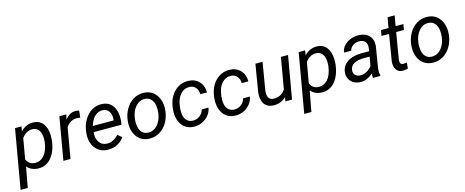

<svg xmlns="http://www.w3.org/2000/svg" viewBox="-62 -1375 5567 2298"><g transform="rotate(-15 2721.0 -226.5)"><path d="M493.7 -261.7Q483.9 -181.2 450.2 -116.7Q416.5 -52.2 366.7 -20.3Q316.9 11.7 256.3 10.3Q164.6 8.3 115.7 -51.8L68.4 203.1H-20L106.9 -528.3L187 -528.8L177.2 -469.7Q242.7 -540 334 -538.1Q410.2 -536.1 452.6 -481.9Q495.1 -427.7 497.6 -332.5Q498 -301.3 495.1 -272ZM406.7 -272 409.2 -313Q409.2 -384.3 382.1 -422.1Q355 -460 303.7 -461.9Q227.1 -463.9 171.4 -389.2L127 -135.7Q156.7 -65.4 233.9 -63.5Q299.8 -62 345.9 -115Q392.1 -168 406.7 -272Z M893.1 -447.8 851.6 -452.1Q766.6 -452.1 717.8 -375.5L652.8 0H564.5L656.2 -528.3L741.7 -528.8L728.5 -467.3Q784.7 -541 860.8 -539.1Q877 -539.1 902.8 -531.7Z M1116.7 9.8Q1018.1 7.8 962.4 -63Q906.7 -133.8 915.5 -244.1L918 -265.1Q926.3 -343.8 964.6 -408.7Q1002.9 -473.6 1058.1 -506.6Q1113.3 -539.6 1177.2 -538.1Q1258.8 -536.1 1305.2 -483.9Q1351.6 -431.6 1356 -342.3Q1357.4 -310.5 1354 -278.8L1348.6 -238.3H1003.4Q994.6 -166.5 1027.1 -116.2Q1059.6 -65.9 1124 -64Q1202.1 -62 1268.6 -134.3L1319.3 -91.3Q1286.1 -43.5 1233.6 -16.4Q1181.2 10.7 1116.7 9.8ZM1172.9 -464.4Q1118.2 -465.8 1077.4 -427.2Q1036.6 -388.7 1012.7 -312.5L1269.5 -312L1271.5 -319.8Q1279.3 -381.3 1251.7 -422.1Q1224.1 -462.9 1172.9 -464.4Z M1700.2 -538.1Q1766.6 -537.1 1814 -502Q1861.3 -466.8 1884 -405Q1906.7 -343.3 1899.4 -270L1898.4 -259.3Q1889.2 -182.1 1852.5 -119.9Q1815.9 -57.6 1757.8 -22.9Q1699.7 11.7 1630.4 9.8Q1564.5 8.8 1516.8 -26.4Q1469.2 -61.5 1447.3 -122.1Q1425.3 -182.6 1431.6 -255.4Q1439 -337.4 1476.1 -402.8Q1513.2 -468.3 1571.5 -504.2Q1629.9 -540 1700.2 -538.1ZM1520.5 -254.9Q1517.1 -224.1 1520.5 -190.9Q1525.4 -133.3 1554.9 -99.1Q1584.5 -64.9 1633.8 -63.5Q1677.7 -62 1714.8 -85.2Q1752 -108.4 1777.3 -155.3Q1802.7 -202.1 1810.1 -259.3Q1814 -304.2 1811.5 -335Q1805.7 -394 1775.9 -428.2Q1746.1 -462.4 1696.8 -464.4Q1628.4 -465.8 1580.6 -410.6Q1532.7 -355.5 1521.5 -266.1Z M2188 -63.5Q2235.4 -62.5 2273.4 -91.1Q2311.5 -119.6 2323.2 -166L2406.7 -166.5Q2399.4 -116.7 2366.9 -75.7Q2334.5 -34.7 2285.2 -11.7Q2235.8 11.2 2184.1 9.8Q2118.2 8.8 2072.5 -24.7Q2026.9 -58.1 2005.4 -117.9Q1983.9 -177.7 1990.7 -252.4L1993.2 -276.9Q2002.4 -353 2037.6 -413.1Q2072.8 -473.1 2129.4 -506.6Q2186 -540 2254.4 -538.1Q2337.4 -536.1 2387.2 -482.4Q2437 -428.7 2437 -346.2L2354.5 -346.7Q2353.5 -398.4 2325.7 -430.4Q2297.9 -462.4 2250.5 -464.4Q2181.6 -465.8 2136 -413.1Q2090.3 -360.4 2079.1 -265.6L2077.6 -252.9Q2074.7 -221.7 2076.7 -188.5Q2080.1 -131.3 2108.9 -98.1Q2137.7 -64.9 2188 -63.5Z M2700.7 -63.5Q2748 -62.5 2786.1 -91.1Q2824.2 -119.6 2835.9 -166L2919.4 -166.5Q2912.1 -116.7 2879.6 -75.7Q2847.2 -34.7 2797.9 -11.7Q2748.5 11.2 2696.8 9.8Q2630.9 8.8 2585.2 -24.7Q2539.6 -58.1 2518.1 -117.9Q2496.6 -177.7 2503.4 -252.4L2505.9 -276.9Q2515.1 -353 2550.3 -413.1Q2585.4 -473.1 2642.1 -506.6Q2698.7 -540 2767.1 -538.1Q2850.1 -536.1 2899.9 -482.4Q2949.7 -428.7 2949.7 -346.2L2867.2 -346.7Q2866.2 -398.4 2838.4 -430.4Q2810.5 -462.4 2763.2 -464.4Q2694.3 -465.8 2648.7 -413.1Q2603 -360.4 2591.8 -265.6L2590.3 -252.9Q2587.4 -221.7 2589.4 -188.5Q2592.8 -131.3 2621.6 -98.1Q2650.4 -64.9 2700.7 -63.5Z M3325.7 -52.2Q3263.7 11.7 3168 9.8Q3092.3 7.8 3055.9 -44.4Q3019.5 -96.7 3028.8 -187L3085.4 -528.3H3173.8L3116.7 -185.5Q3114.3 -164.1 3115.7 -143.6Q3118.2 -108.4 3136.7 -88.4Q3155.3 -68.4 3188.5 -66.9Q3283.2 -64 3335 -143.6L3401.4 -528.3H3489.7L3397.9 0H3314.5Z M4008.3 -261.7Q3998.5 -181.2 3964.8 -116.7Q3931.2 -52.2 3881.3 -20.3Q3831.5 11.7 3771 10.3Q3679.2 8.3 3630.4 -51.8L3583 203.1H3494.6L3621.6 -528.3L3701.7 -528.8L3691.9 -469.7Q3757.3 -540 3848.6 -538.1Q3924.8 -536.1 3967.3 -481.9Q4009.8 -427.7 4012.2 -332.5Q4012.7 -301.3 4009.8 -272ZM3921.4 -272 3923.8 -313Q3923.8 -384.3 3896.7 -422.1Q3869.6 -460 3818.4 -461.9Q3741.7 -463.9 3686 -389.2L3641.6 -135.7Q3671.4 -65.4 3748.5 -63.5Q3814.5 -62 3860.6 -115Q3906.7 -168 3921.4 -272Z M4402.3 0Q4398.9 -14.2 4398.9 -27.8L4400.4 -55.7Q4327.6 11.7 4246.1 9.8Q4176.3 8.8 4132.6 -34.4Q4088.9 -77.6 4092.8 -142.6Q4097.7 -226.6 4166.3 -273.7Q4234.9 -320.8 4346.7 -320.8L4439 -320.3L4444.8 -362.3Q4449.7 -409.7 4426.5 -437.3Q4403.3 -464.8 4356.9 -465.8Q4311.5 -466.8 4276.6 -443.6Q4241.7 -420.4 4233.9 -382.3L4145 -381.8Q4149.4 -428.2 4181.2 -464.1Q4212.9 -500 4262.7 -519.8Q4312.5 -539.6 4365.7 -538.6Q4448.2 -536.6 4494.1 -488.5Q4540 -440.4 4532.7 -360.8L4489.7 -99.1L4487.3 -61.5Q4486.3 -34.7 4493.2 -8.3L4492.2 0ZM4263.7 -68.4Q4306.2 -67.4 4344 -88.6Q4381.8 -109.9 4409.2 -147.5L4428.2 -256.3L4361.3 -256.8Q4277.8 -256.8 4233.4 -230.5Q4189 -204.1 4183.1 -155.8Q4178.7 -118.7 4200.4 -94Q4222.2 -69.3 4263.7 -68.4Z M4845.2 -656.2 4822.8 -528.3H4918.9L4906.7 -458.5H4811L4755.9 -129.9Q4754.4 -117.2 4755.4 -106.4Q4758.8 -68.4 4796.9 -68.4Q4813 -68.4 4839.8 -73.2L4833 0.5Q4801.3 9.3 4768.6 9.3Q4715.8 8.3 4689.5 -29.5Q4663.1 -67.4 4668.9 -131.3L4722.7 -458.5H4629.4L4641.6 -528.3H4734.9L4757.3 -656.2Z M5212.9 -538.1Q5279.3 -537.1 5326.7 -502Q5374 -466.8 5396.7 -405Q5419.4 -343.3 5412.1 -270L5411.1 -259.3Q5401.9 -182.1 5365.2 -119.9Q5328.6 -57.6 5270.5 -22.9Q5212.4 11.7 5143.1 9.8Q5077.1 8.8 5029.5 -26.4Q4981.9 -61.5 4960 -122.1Q4938 -182.6 4944.3 -255.4Q4951.7 -337.4 4988.8 -402.8Q5025.9 -468.3 5084.2 -504.2Q5142.6 -540 5212.9 -538.1ZM5033.2 -254.9Q5029.8 -224.1 5033.2 -190.9Q5038.1 -133.3 5067.6 -99.1Q5097.2 -64.9 5146.5 -63.5Q5190.4 -62 5227.5 -85.2Q5264.6 -108.4 5290 -155.3Q5315.4 -202.1 5322.8 -259.3Q5326.7 -304.2 5324.2 -335Q5318.4 -394 5288.6 -428.2Q5258.8 -462.4 5209.5 -464.4Q5141.1 -465.8 5093.3 -410.6Q5045.4 -355.5 5034.2 -266.1Z"/></g></svg>

Font: Roboto
Style: Italic
Weight: 400
Italic angle: -12°
Designer: Google
Version: Version 2.134; 2016; ttfautohint (v1.6)